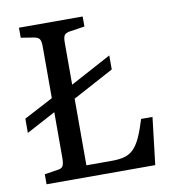

<svg xmlns="http://www.w3.org/2000/svg" viewBox="-79 -776 792 849"><g transform="rotate(-10 316.5 -351.5)"><path d="M524 -212H575L550 0H62V-45L120 -54Q139 -56 145 -66.5Q151 -77 151 -105V-308L20 -238V-302L151 -371V-602Q151 -627 144.5 -636.5Q138 -646 118 -649L62 -658V-703H348V-658L282 -648Q263 -645 256.5 -636.5Q250 -628 250 -602V-414L434 -513V-450L250 -351V-52H364Q398 -52 421.5 -58.5Q445 -65 462.5 -82.5Q480 -100 494.5 -131.5Q509 -163 524 -212Z"/></g></svg>

Font: Literata 18pt
Style: Regular
Weight: 400
Designer: Latin by Veronika Burian and Jose Scaglione. Greek by Irene Vlachou. Cyrillic by Vera Evstafieva.
Foundry: TypeTogether
Version: Version 3.103;gftools[0.9.29]